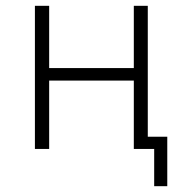

<svg xmlns="http://www.w3.org/2000/svg" viewBox="-20 -512 643 660"><path d="M510 128V0H440V-235H149V0H100V-492H149V-278H440V-492H488V-42H555V128Z"/></svg>

Font: Nunito Sans 7pt SemiCondensed ExtraLight
Style: Regular
Weight: 250
Width: 4
Designer: Vernon Adams
Foundry: Vernon Adams
Version: Version 3.101;gftools[0.9.27]